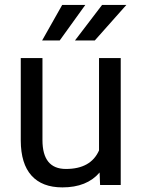

<svg xmlns="http://www.w3.org/2000/svg" viewBox="-20 -770 591 799"><path d="M394.5 -52.2Q341.8 9.8 239.7 9.8Q155.3 9.8 111.1 -39.3Q66.9 -88.4 66.4 -184.6V-528.3H156.7V-187Q156.7 -66.9 254.4 -66.9Q357.9 -66.9 392.1 -144V-528.3H482.4V0H396.5ZM404.8 -749.5H505.9L374.5 -601.6H292ZM238.8 -749.5H335L228.5 -601.6H155.3Z"/></svg>

Font: RobotoInd
Style: Regular
Weight: 400
Designer: Google
Version: Version 2.001101; 2014